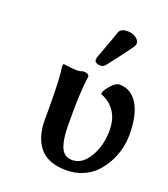

<svg xmlns="http://www.w3.org/2000/svg" viewBox="-128 -771 764 872"><g transform="rotate(20 254.0 -334.5)"><path d="M231 -250V-188Q231 -117.2 246.6 -80.1Q262.2 -43 301.8 -43Q350.1 -43 383.1 -98.1Q416 -153.3 416 -228Q416 -283.7 390.1 -319.8Q364.3 -356 324.2 -369.1V-378.9Q332 -397 351.8 -418Q371.6 -439 387.2 -439Q444.3 -439 476.1 -386.7Q507.8 -334.5 507.8 -241.2Q507.8 -207 499.8 -172.6Q491.7 -138.2 474.1 -105.2Q456.5 -72.3 431.9 -46.6Q407.2 -21 371.1 -5.6Q335 9.8 292 9.8Q204.6 9.8 163.8 -38.8Q123 -87.4 123 -172.9V-233.9Q123 -372.1 113.8 -429.2L116.2 -439.9Q165 -433.1 181.2 -433.1Q197.3 -433.1 211.9 -439Q241.2 -439 241.2 -422.9Q231 -345.2 231 -250ZM340.8 -679.2Q361.8 -679.2 379.4 -667.7Q397 -656.2 397 -640.1Q397 -633.3 388.2 -619.1Q341.3 -555.2 297.9 -500Q290 -490.2 274.9 -490.2Q262.2 -490.2 254.6 -495.4Q247.1 -500.5 247.1 -507.8Q247.1 -510.3 249 -520L299.8 -660.2Q307.6 -679.2 340.8 -679.2Z"/></g></svg>

Font: Linear Smooth
Style: Bold
Weight: 700
Designer: Philipp H. Poll, Flanker
Foundry: Philipp H. Poll, reworked by Flanker
Version: Version 1.061 | FøM Fix